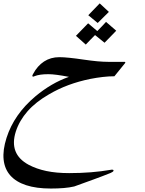

<svg xmlns="http://www.w3.org/2000/svg" viewBox="-177 -676 850 1124"><path d="M460.4 -606.4 395 -541.5 339.8 -586.9 406.7 -656.2ZM503.4 -496.1 435.1 -425.8 379.4 -470.7Q366.7 -458 352.5 -443.6Q338.4 -429.2 325.2 -415L267.6 -466.3L338.9 -539.6L392.6 -494.1Q404.8 -506.8 418.7 -521Q432.6 -535.2 443.8 -547.9ZM470.7 336.4Q423.3 355.5 370.1 374.8Q316.9 394 257.8 415.5Q230.5 421.9 196.3 424.8Q162.1 427.7 120.6 427.7Q35.6 427.7 -23.9 408.2Q-83.5 388.7 -116.7 351.1Q-149.9 313.5 -155.8 258.1Q-161.6 202.6 -138.7 130.9Q-116.7 62 -74.7 1.5Q-32.7 -59.1 31.2 -112.8Q77.6 -151.4 126.2 -179.7Q174.8 -208 226.6 -226.1Q185.5 -233.9 156.2 -237.8Q127 -241.7 106 -241.7Q79.6 -241.7 59.8 -238.8Q40 -235.8 26.4 -230.5Q20.5 -227.5 17.1 -227.5Q10.7 -227.5 13.2 -236.3Q14.2 -237.8 14.9 -239.5Q15.6 -241.2 17.1 -243.7Q42 -290.5 80.8 -315.9Q119.6 -341.3 170.4 -341.3Q194.8 -341.3 230.2 -337.6Q265.6 -334 312 -327.1Q358.9 -320.3 394 -317.1Q429.2 -314 455.1 -314H550.8Q558.1 -314 556.2 -308.6Q556.2 -308.1 555.7 -307.6Q555.2 -307.1 555.2 -306.6L492.7 -229.5Q459 -229.5 423.8 -225.3Q388.7 -221.2 351.1 -213.9Q284.2 -200.2 224.1 -178Q164.1 -155.8 109.4 -123.5Q32.2 -79.1 -15.6 -24.7Q-63.5 29.8 -84.5 94.2Q-126 225.6 -9.3 288.6Q36.6 313 94.7 325.2Q152.8 337.4 228 337.4Q360.4 337.4 472.7 317.9Q474.6 317.4 476.3 317.4Q478 317.4 479.5 317.4Q489.3 317.4 487.3 324.2Q485.8 329.6 470.7 336.4Z"/></svg>

Font: XB Zar
Style: Italic
Weight: 400
Italic angle: -12°
Designer: Behnam
Foundry: Irmug
Version: Version 8.005 2009